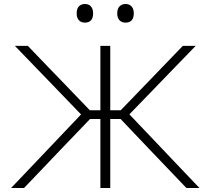

<svg xmlns="http://www.w3.org/2000/svg" viewBox="-20 -943 1056 963"><path d="M35.5 0Q64.5 -30.5 101.8 -69.5Q139 -108.5 178.2 -149.8Q217.5 -191 252 -227.5L386.5 -369L265.5 -494.5Q214 -548 161.8 -602Q109.5 -656 54.5 -713H119.5Q176 -654 219 -609.5Q262 -565 306 -519.5L430.5 -390H483.5V-713H533V-390H585.5L710.5 -519.5Q754.5 -565 797.5 -609.8Q840.5 -654.5 897 -713H961.5Q906 -656 853.8 -602Q801.5 -548 750 -494.5L629 -369.5L765.5 -226Q799.5 -190.5 838.2 -149.5Q877 -108.5 914.2 -69.5Q951.5 -30.5 980.5 0H915Q862.5 -54.5 818 -101.5Q773.5 -148.5 731 -192.5L585 -346H533V0H483.5V-346H431.5L288.5 -197Q243.5 -149.5 198 -102Q152.5 -54.5 100.5 0ZM609 -829.5Q591 -829.5 579.5 -841.2Q568 -853 568 -876Q568 -899.5 579.8 -911.2Q591.5 -923 610 -923Q628.5 -923 639.8 -910.8Q651 -898.5 651 -876Q651 -829.5 609 -829.5ZM405 -829.5Q387.5 -829.5 376 -841.2Q364.5 -853 364.5 -876Q364.5 -899.5 376 -911.2Q387.5 -923 406 -923Q425 -923 436 -910.8Q447 -898.5 447 -876Q447 -829.5 405 -829.5Z"/></svg>

Font: Commissioner ExtraLight
Style: Regular
Weight: 200
Designer: Kostas Bartsokas
Foundry: Kostas Bartsokas
Version: Version 1.000; ttfautohint (v1.8.3)